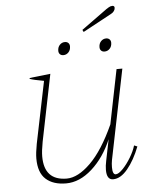

<svg xmlns="http://www.w3.org/2000/svg" viewBox="-56 -837 671 891"><g transform="rotate(-5 280.0 -391.0)"><path d="M358 -683 353 -693 473 -780Q475 -781 483.5 -786.5Q492 -792 501 -792Q511 -792 511 -782Q511 -775 506 -767.5Q501 -760 491 -755ZM233 -606Q233 -623 243 -633.5Q253 -644 267 -644Q277 -644 283 -638Q289 -632 289 -622Q289 -605 279 -594.5Q269 -584 255 -584Q245 -584 239 -590Q233 -596 233 -606ZM459 -644Q469 -644 475 -638Q481 -632 481 -622Q481 -605 471 -594.5Q461 -584 447 -584Q437 -584 431 -590Q425 -596 425 -606Q425 -623 435 -633.5Q445 -644 459 -644ZM560 -132Q536 -70 503 -30Q470 10 435 10Q405 10 405 -36Q405 -55 410 -78L430 -177Q395 -94 337 -42Q279 10 216 10Q156 10 122 -20.5Q88 -51 88 -117Q88 -143 96 -185L155 -473Q109 -481 89 -488L90 -492L187 -503L124 -192Q116 -150 116 -124Q116 -12 221 -12Q273 -12 332 -70Q391 -128 444 -245L495 -498H522L437 -79Q434 -63 434 -46Q434 -12 449 -12Q462 -12 482 -32.5Q502 -53 520 -83Q538 -113 545 -138Z"/></g></svg>

Font: Trirong Thin
Style: Italic
Weight: 250
Italic angle: -12°
Designer: Katatrad Team
Foundry: CadsonDemak
Version: Version 1.001